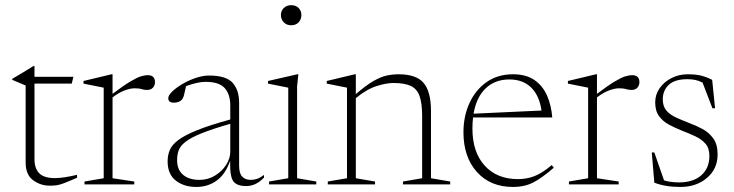

<svg xmlns="http://www.w3.org/2000/svg" viewBox="-20 -730 2905 760"><path d="M116.5 -100Q116.5 -63 135.5 -44Q154.5 -25 197 -25Q230.5 -25 285 -38V-26.5Q252 -12 234.2 -5.2Q216.5 1.5 204.8 3.2Q193 5 177.5 5Q140 5 110.8 -16.8Q81.5 -38.5 81.5 -87V-391.5L28.5 -414V-418Q49 -430 72 -443.8Q95 -457.5 112 -468.5H116.5V-426H270.5L264 -399H116.5Z M564.5 -432.5Q593.5 -432.5 593.5 -405Q593.5 -391.5 585.2 -382.8Q577 -374 562.5 -374Q550.5 -374 540.8 -377.2Q531 -380.5 512.5 -380.5Q496.5 -380.5 473.8 -372.2Q451 -364 425.5 -344.5V-24.5L511.5 -11.5V0H314.5V-11.5L390.5 -24.5V-383L310.5 -399V-409.5L421.5 -436H425.5V-358.5Q469 -391.5 495.5 -407.2Q522 -423 537.8 -427.8Q553.5 -432.5 564.5 -432.5Z M954.5 6.5Q917.5 6.5 903.5 -12.5Q889.5 -31.5 891 -93.5Q872 -39.5 837.2 -14.8Q802.5 10 757.5 10Q708 10 675.8 -15.2Q643.5 -40.5 643.5 -91.5Q643.5 -115 651.8 -135.5Q660 -156 685.2 -175.2Q710.5 -194.5 760 -214.5Q809.5 -234.5 891.5 -257V-312.5Q891.5 -356.5 869.5 -381.2Q847.5 -406 794 -406Q778.5 -406 759.8 -402Q741 -398 716.5 -389Q712 -368 708.5 -354.2Q705 -340.5 698.5 -334Q693.5 -329 685.2 -326.2Q677 -323.5 668.5 -323.5Q646 -323.5 646 -341Q646 -352.5 661.8 -367.8Q677.5 -383 702 -397.5Q726.5 -412 754.8 -421.5Q783 -431 807.5 -431Q875.5 -431 901 -402Q926.5 -373 926.5 -323.5V-74.5Q926.5 -43.5 938.8 -30.8Q951 -18 972.5 -18Q985 -18 997.2 -22Q1009.5 -26 1025 -37.5V-27Q1007.5 -9 990.2 -1.2Q973 6.5 954.5 6.5ZM681 -96Q681 -58 704.8 -38Q728.5 -18 770 -18Q803 -18 830.8 -34.8Q858.5 -51.5 875 -77.2Q891.5 -103 891.5 -129.5V-240Q820.5 -219.5 778.2 -202.5Q736 -185.5 715 -169.2Q694 -153 687.5 -135.5Q681 -118 681 -96Z M1132.5 -630Q1114.5 -630 1103.2 -641.8Q1092 -653.5 1092 -670.5Q1092 -687 1103.2 -698.2Q1114.5 -709.5 1132.5 -709.5Q1151.5 -709.5 1162.2 -698.2Q1173 -687 1173 -670.5Q1173 -653.5 1162.2 -641.8Q1151.5 -630 1132.5 -630ZM1161 -436 1156 -388.5V-24.5L1232 -11.5V0H1045V-11.5L1121 -24.5V-383Q1113 -384.5 1088.5 -389.5Q1064 -394.5 1041 -399V-409.5L1157 -436Z M1575 -11.5 1651 -24.5V-269.5Q1651 -321 1640.8 -349.8Q1630.5 -378.5 1605.8 -390Q1581 -401.5 1537 -401.5Q1509.5 -401.5 1470.5 -389.2Q1431.5 -377 1388.5 -341.5V-24.5L1464.5 -11.5V0H1277.5V-11.5L1353.5 -24.5V-383L1273.5 -399V-409.5L1384.5 -436H1388.5V-357.5Q1429 -392.5 1458.2 -409.2Q1487.5 -426 1511 -431Q1534.5 -436 1558 -436Q1628 -436 1657 -401.5Q1686 -367 1686 -290.5V-24.5L1762 -11.5V0H1575Z M2010.5 -436Q2063 -436 2096 -412.8Q2129 -389.5 2145.8 -350.8Q2162.5 -312 2166 -265H1852.5Q1850 -244 1850 -221Q1850 -128 1898.5 -74.5Q1947 -21 2030 -21Q2065 -21 2095.5 -32.8Q2126 -44.5 2164 -76.5L2172 -66Q2126.5 -26.5 2091.8 -8.2Q2057 10 2010.5 10Q1921 10 1867.8 -49.2Q1814.5 -108.5 1814.5 -206.5Q1814.5 -269.5 1838.2 -321.8Q1862 -374 1906 -405Q1950 -436 2010.5 -436ZM1996 -415.5Q1940 -415.5 1903 -380.8Q1866 -346 1854.5 -280L2123.5 -292.5Q2115 -351.5 2082.5 -383.5Q2050 -415.5 1996 -415.5Z M2482 -432.5Q2511 -432.5 2511 -405Q2511 -391.5 2502.8 -382.8Q2494.5 -374 2480 -374Q2468 -374 2458.2 -377.2Q2448.5 -380.5 2430 -380.5Q2414 -380.5 2391.2 -372.2Q2368.5 -364 2343 -344.5V-24.5L2429 -11.5V0H2232V-11.5L2308 -24.5V-383L2228 -399V-409.5L2339 -436H2343V-358.5Q2386.5 -391.5 2413 -407.2Q2439.5 -423 2455.2 -427.8Q2471 -432.5 2482 -432.5Z M2702.5 -436Q2733 -436 2754.8 -430.8Q2776.5 -425.5 2799 -414L2810.5 -301.5H2800L2761 -403Q2745.5 -411 2731 -413.8Q2716.5 -416.5 2700.5 -416.5Q2651 -416.5 2627.2 -394.2Q2603.5 -372 2603.5 -336.5Q2603.5 -309 2618 -292.2Q2632.5 -275.5 2656.2 -264.8Q2680 -254 2707 -243.5Q2734.5 -233.5 2760.5 -219.5Q2786.5 -205.5 2803.5 -182Q2820.5 -158.5 2820.5 -118.5Q2820.5 -61.5 2778.5 -25.8Q2736.5 10 2673.5 10Q2612.5 10 2570 -7L2560 -126.5H2570L2608.5 -16Q2634 -8 2668 -8Q2724 -8 2756 -36.2Q2788 -64.5 2788 -112.5Q2788 -143.5 2772.5 -161.2Q2757 -179 2732.2 -190.5Q2707.5 -202 2680 -212.5Q2652.5 -223.5 2628.2 -236.5Q2604 -249.5 2588.8 -270.2Q2573.5 -291 2573.5 -325Q2573.5 -355.5 2591 -380.8Q2608.5 -406 2638 -421Q2667.5 -436 2702.5 -436Z"/></svg>

Font: Newsreader 16pt ExtraLight
Style: Regular
Weight: 275
Designer: Hugues Gentile
Foundry: Production Type
Version: Version 1.003; ttfautohint (v1.8.3)